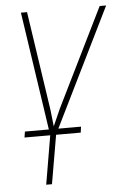

<svg xmlns="http://www.w3.org/2000/svg" viewBox="-53 -568 532 809"><g transform="rotate(-5 213.5 -163.5)"><path d="M174.3 -32.7 133.8 202.6H109.4L149.4 -32.7ZM194.3 -111.3 399.4 -527.8H426.8L167 0H145ZM92.3 -528.8 154.8 -109.4 167 0H145L66.4 -528.8ZM276.9 -28.3 273.4 -3.4H35.6L39.6 -28.3Z"/></g></svg>

Font: Roboto Condensed Thin
Style: Italic
Weight: 250
Italic angle: -12°
Designer: Christian Robertson
Foundry: Google
Version: Version 3.008; 2023